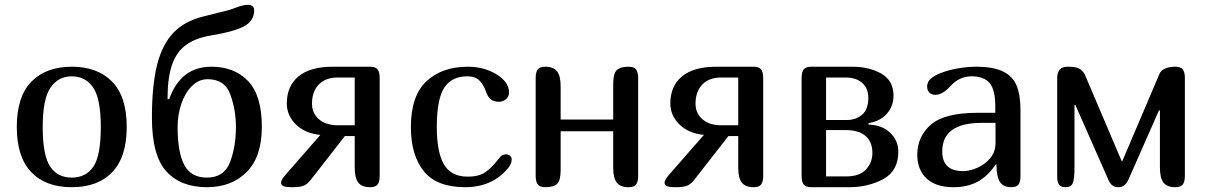

<svg xmlns="http://www.w3.org/2000/svg" viewBox="-20 -780 5037 800"><path d="M50 -251Q50 -378 111 -440Q172 -502 279 -502Q386 -502 447 -440Q508 -378 508 -251Q508 -126 448 -63Q388 0 279 0Q170 0 110 -63Q50 -126 50 -251ZM400 -251Q400 -369 368 -415.5Q336 -462 279 -462Q223 -462 190.5 -415Q158 -368 158 -251Q158 -132 189 -86Q220 -40 279 -40Q338 -40 369 -85.5Q400 -131 400 -251Z M842 0Q733 0 673 -66Q613 -132 613 -290Q613 -424 634.5 -509.5Q656 -595 702.5 -643.5Q749 -692 826 -711L885 -726Q932 -737 940 -740Q951 -744 962 -748Q994 -760 1014 -760Q1024 -760 1031.5 -754.5Q1039 -749 1039 -737Q1039 -692 995 -669.5Q951 -647 858 -632Q793 -621 754 -592Q715 -563 696.5 -509Q678 -455 678 -367H685Q733 -502 861 -502Q957 -502 1014 -442Q1071 -382 1071 -251Q1071 -127 1008 -63.5Q945 0 842 0ZM842 -40Q914 -40 938.5 -104.5Q963 -169 963 -251Q963 -321 940 -385.5Q917 -450 845 -450Q808 -450 779.5 -421.5Q751 -393 735.5 -347Q720 -301 720 -251Q720 -145 748 -92.5Q776 -40 842 -40Z M1169 -51 1315 -218Q1251 -224 1213 -261.5Q1175 -299 1175 -349Q1175 -421 1223.5 -461.5Q1272 -502 1367 -502H1522Q1545 -502 1553.5 -490.5Q1562 -479 1562 -455V-47Q1562 -23 1553.5 -11.5Q1545 0 1522 0Q1488 0 1473 -19Q1458 -38 1458 -82V-213H1417L1275 -31Q1262 -14 1247 -7Q1232 0 1199 0Q1169 0 1160 -5Q1151 -10 1151 -19Q1151 -30 1169 -51ZM1388 -258H1458V-457H1387Q1336 -457 1308 -427.5Q1280 -398 1280 -348Q1280 -308 1309 -283Q1338 -258 1388 -258Z M2089 -137Q2098 -137 2105 -131Q2112 -125 2112 -116Q2112 -98 2099 -82Q2033 0 1918 0Q1799 0 1745.5 -67Q1692 -134 1692 -250Q1692 -381 1757 -441.5Q1822 -502 1929 -502Q1995 -502 2046 -472Q2101 -439 2101 -395Q2101 -377 2088 -366.5Q2075 -356 2059 -356Q2037 -356 2024.5 -366.5Q2012 -377 2005 -398Q1995 -427 1977.5 -444.5Q1960 -462 1927 -462Q1862 -462 1831 -414.5Q1800 -367 1800 -250Q1800 -147 1829.5 -95.5Q1859 -44 1929 -44Q1976 -44 2003 -63Q2030 -82 2055 -115L2064 -126Q2074 -137 2089 -137Z M2599 0Q2565 0 2550 -19Q2535 -38 2535 -82V-233H2316V-71Q2316 -28 2301.5 -14Q2287 0 2252 0Q2229 0 2220.5 -11.5Q2212 -23 2212 -47V-455Q2212 -479 2220.5 -490.5Q2229 -502 2252 -502Q2286 -502 2301 -483Q2316 -464 2316 -420V-282H2535V-430Q2535 -473 2549.5 -487.5Q2564 -502 2599 -502Q2622 -502 2630.5 -490.5Q2639 -479 2639 -455V-47Q2639 -23 2630.5 -11.5Q2622 0 2599 0Z M2767 -51 2913 -218Q2849 -224 2811 -261.5Q2773 -299 2773 -349Q2773 -421 2821.5 -461.5Q2870 -502 2965 -502H3120Q3143 -502 3151.5 -490.5Q3160 -479 3160 -455V-47Q3160 -23 3151.5 -11.5Q3143 0 3120 0Q3086 0 3071 -19Q3056 -38 3056 -82V-213H3015L2873 -31Q2860 -14 2845 -7Q2830 0 2797 0Q2767 0 2758 -5Q2749 -10 2749 -19Q2749 -30 2767 -51ZM2986 -258H3056V-457H2985Q2934 -457 2906 -427.5Q2878 -398 2878 -348Q2878 -308 2907 -283Q2936 -258 2986 -258Z M3360 -502H3530Q3602 -502 3652.5 -473Q3703 -444 3703 -382Q3703 -338 3675.5 -306.5Q3648 -275 3599 -267V-261Q3656 -259 3689.5 -226.5Q3723 -194 3723 -148Q3723 -68 3660.5 -34Q3598 0 3518 0H3360Q3337 0 3328.5 -11.5Q3320 -23 3320 -47V-455Q3320 -479 3328.5 -490.5Q3337 -502 3360 -502ZM3615 -143Q3615 -188 3587 -213Q3559 -238 3504 -238H3422V-45H3506Q3562 -45 3588.5 -74Q3615 -103 3615 -143ZM3598 -372Q3598 -412 3572.5 -434.5Q3547 -457 3503 -457H3422V-280H3508Q3547 -280 3572.5 -302.5Q3598 -325 3598 -372Z M3953 0Q3879 0 3840.5 -36.5Q3802 -73 3802 -135Q3802 -211 3858.5 -260.5Q3915 -310 4054 -310H4127V-338Q4127 -406 4103.5 -434Q4080 -462 4027 -462Q3977 -462 3939 -420Q3907 -385 3878 -385Q3861 -385 3852 -394.5Q3843 -404 3843 -419Q3843 -438 3857 -451Q3871 -464 3898 -475Q3930 -488 3971 -495Q4012 -502 4047 -502Q4119 -502 4159.5 -482Q4200 -462 4216 -423Q4232 -384 4232 -321V-47Q4232 -23 4224 -11.5Q4216 0 4193 0Q4160 0 4146 -22.5Q4132 -45 4132 -94L4129 -95Q4096 -46 4053.5 -23Q4011 0 3953 0ZM3906 -149Q3906 -67 3993 -67Q4020 -67 4051.5 -80.5Q4083 -94 4105.5 -120.5Q4128 -147 4128 -184V-268H4070Q3906 -268 3906 -149Z M4429 -502Q4460 -502 4474 -495.5Q4488 -489 4499 -472L4654 -108H4656L4811 -472Q4817 -487 4835 -494.5Q4853 -502 4877 -502Q4900 -502 4908.5 -490.5Q4917 -479 4917 -455V-47Q4917 -23 4908.5 -11.5Q4900 0 4877 0Q4843 0 4828 -19Q4813 -38 4813 -82V-320H4809L4682 -32Q4668 0 4640 0Q4612 0 4600 -27L4461 -342H4457V-82Q4457 -34 4450 -17Q4443 0 4419 0Q4400 0 4392.5 -11Q4385 -22 4385 -43V-455Q4385 -478 4395.5 -490Q4406 -502 4429 -502Z"/></svg>

Font: Marmelad for Arash.Academy
Style: Regular
Weight: 400
Designer: Manvel Shmavonyan
Foundry: Cyreal
Version: Version 1.110;Glyphs 3.2 (3202)